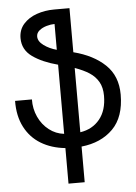

<svg xmlns="http://www.w3.org/2000/svg" viewBox="-61 -771 722 1022"><g transform="rotate(-5 300.0 -260.0)"><path d="M263 15Q189 7.5 133.5 -26Q78 -59.5 47.5 -118.5Q17 -177.5 18 -258.5H108Q107 -208.5 127 -165Q147 -121.5 182.8 -93.8Q218.5 -66 263 -61V-430.5Q180.5 -452 128.2 -489.2Q76 -526.5 76 -588.5Q76 -633 103.2 -663.8Q130.5 -694.5 174.2 -709.8Q218 -725 267.5 -725H349.5V-489.5Q455.5 -462.5 518.2 -402.5Q581 -342.5 581 -243.5Q581 -123.5 517.8 -60Q454.5 3.5 349.5 14.5V205H263ZM492 -244.5Q492 -288.5 474.8 -318.8Q457.5 -349 426.8 -369Q396 -389 349.5 -405.5V-62Q415 -72 453.5 -119.2Q492 -166.5 492 -244.5ZM165 -589.5Q165 -563.5 194.5 -542Q224 -520.5 263 -510V-648Q243.5 -648 220.5 -641.5Q197.5 -635 181.2 -621.8Q165 -608.5 165 -589.5Z"/></g></svg>

Font: JuliaMono
Style: Regular
Weight: 400
Monospace: yes
Designer: cormullion
Foundry: corm
Version: Version 0.055; ttfautohint (v1.8.4)